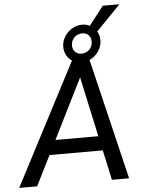

<svg xmlns="http://www.w3.org/2000/svg" viewBox="-80 -997 779 1046"><g transform="rotate(-5 309.5 -474.5)"><path d="M-18 0H80L162 -164H453.5L489 0H583L424.5 -661.5C464 -679 493 -718.5 493 -764C493 -782 488 -798 480 -812L613 -949H522L442.5 -846.5C430 -852.5 416 -856 401 -856C341 -856 288 -804 288 -744C288 -711.5 303.5 -683 329 -666.5ZM201.5 -243 365 -571 436 -243ZM336 -748C336 -782 362 -809 398 -809C426 -809 445 -789 445 -760C445 -725 418 -699 384 -699C356 -699 336 -719 336 -748Z"/></g></svg>

Font: HK Grotesk
Style: Italic
Weight: 400
Italic angle: -16°
Designer: Alfredo Marco Pradil
Foundry: Hanken Design Co.
Version: Version 3.001;FEAKit 1.0